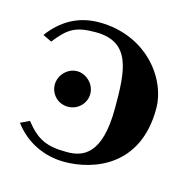

<svg xmlns="http://www.w3.org/2000/svg" viewBox="-75 -520 609 606"><g transform="rotate(15 229.0 -217.0)"><path d="M185 -22C117 -22 87 -37 47 -87L18 -73C57 -20 118 10 185 10C279 10 422 -38 422 -227C422 -327 331 -444 178 -444C110 -444 57 -413 18 -360L47 -346C86 -396 109 -411 175 -411C292 -411 296 -315 296 -196C296 -41 236 -22 185 -22ZM151 -161C184 -161 209 -188 209 -218C209 -251 180 -277 151 -277C119 -277 93 -249 93 -218C93 -189 116 -161 151 -161Z"/></g></svg>

Font: Libertinus Serif Semibold
Style: Regular
Weight: 600
Designer: Philipp H. Poll, Khaled Hosny
Foundry: Caleb Maclennan
Version: Version 7.050;RELEASE